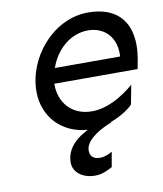

<svg xmlns="http://www.w3.org/2000/svg" viewBox="-81 -564 723 851"><g transform="rotate(-10 280.0 -139.0)"><path d="M358.4 -419.9C428.7 -419.9 479.5 -372.1 479.5 -294.9V-281.2H185.5C211.9 -358.4 277.3 -419.9 358.4 -419.9ZM372.1 -498C214.8 -498 86.9 -344.7 86.9 -192.4C86.9 -76.2 168 5.9 281.2 13.7L266.6 22.5C219.7 46.9 181.6 88.9 181.6 143.6C181.6 187.5 221.7 219.7 280.3 219.7C315.4 219.7 342.8 202.1 357.4 195.3L369.1 127.9C353.5 136.7 335.9 145.5 313.5 145.5C279.3 145.5 269.5 125 269.5 106.4C269.5 103.5 269.5 99.6 270.5 95.7C278.3 52.7 343.8 16.6 391.6 -1H385.7C421.9 -14.6 461.9 -35.2 489.3 -62.5L505.9 -149.4C456.1 -106.4 385.7 -63.5 315.4 -63.5C220.7 -63.5 170.9 -131.8 170.9 -208V-212.9H545.9L554.7 -260.7C557.6 -280.3 559.6 -298.8 559.6 -317.4C559.6 -433.6 493.2 -498 372.1 -498Z"/></g></svg>

Font: Sen-gleads
Style: Italic
Weight: 400
Designer: Kosal Sen, Philatype
Foundry: Philatype
Version: Version 1.004; ttfautohint (v1.8.3)